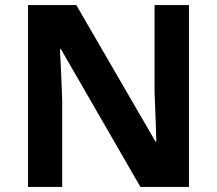

<svg xmlns="http://www.w3.org/2000/svg" viewBox="-20 -734 852 754"><path d="M722 0H531.4L219.3 -540.9H215.3Q217.3 -507 218.8 -473.1Q220.3 -439.1 221.8 -405.1Q223.3 -371.1 224.3 -337V0H90.1V-714H279.7L590.6 -178.1H593.9Q592.9 -210.8 591.9 -243.8Q590.9 -276.8 589.4 -309.4Q587.9 -342 586.9 -374.9V-714H722Z"/></svg>

Font: Noto Sans Hebrew
Style: Regular
Weight: 400
Designer: Monotype Design Team
Foundry: Monotype Imaging Inc.
Version: Version 2.003;January 10, 2023;FontCreator 14.0.0.2877 64-bi